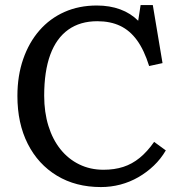

<svg xmlns="http://www.w3.org/2000/svg" viewBox="-20 -736 739 770"><path d="M384.8 14.2Q283.7 14.2 208.3 -31.5Q132.8 -77.1 91.3 -159.2Q49.8 -241.2 49.8 -351.1Q49.8 -432.1 73 -499Q96.2 -565.9 138.2 -614Q180.2 -662.1 238.5 -688Q296.9 -713.9 368.2 -713.9Q419.9 -713.9 461.9 -698.5Q503.9 -683.1 534.2 -652.8L543.9 -715.8H592.8L631.8 -482.9L578.1 -471.2Q558.1 -535.2 529.5 -574.5Q501 -613.8 461.9 -632.3Q422.9 -650.9 370.1 -650.9Q301.3 -650.9 253.7 -616.9Q206.1 -583 181.6 -516.6Q157.2 -450.2 157.2 -352.1Q157.2 -286.1 174.1 -231.4Q190.9 -176.8 222.4 -137.5Q253.9 -98.1 297.9 -76.7Q341.8 -55.2 395 -55.2Q439 -55.2 474.4 -66.7Q509.8 -78.1 540.3 -103Q570.8 -127.9 598.1 -167L645 -132.8Q625 -98.6 596.9 -71.8Q568.8 -44.9 534.9 -25.4Q501 -5.9 462.9 4.2Q424.8 14.2 384.8 14.2Z"/></svg>

Font: Literata
Style: Regular
Weight: 400
Designer: Latin by Veronika Burian and Jose Scaglione. Greek by Irene Vlachou. Cyrillic by Vera Evstafieva.
Foundry: TypeTogether
Version: Version 3.002